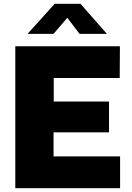

<svg xmlns="http://www.w3.org/2000/svg" viewBox="-20 -984 688 1004"><path d="M60 -742H607L606 -576H261V-453H550V-292H260V-166H608V0H60ZM332 -891 260 -807H124L266 -964H401L539 -807H396Z"/></svg>

Font: Morrison Black
Style: Regular
Weight: 900
Designer: Pablo Impallari, Rodrigo Fuenzalida (Modified by Dan O. Williams)
Version: Version 0.03;June 6, 2019;FontCreator 11.5.0.2425 64-bit; tt